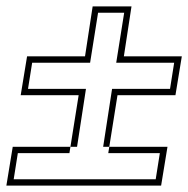

<svg xmlns="http://www.w3.org/2000/svg" viewBox="-22 -528 591 603"><path d="M-2 55H484L504 -67H18ZM43 -229 63 -351H245L269 -508H391L367 -351H549L529 -229H347L318 -47H196L225 -229ZM21 35 34 -47H480L467 35ZM66 -249H248L220 -67H302L330 -249H512L525 -331H343L368 -488H286L261 -331H79Z"/></svg>

Font: Charger Pro
Style: OlObl
Weight: 900
Designer: Jasper
Foundry: Cannot Into Space Fonts
Version: Version 1.09